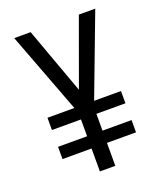

<svg xmlns="http://www.w3.org/2000/svg" viewBox="-136 -824 772 913"><g transform="rotate(-20 250.0 -367.5)"><path d="M211 0V-116H64V-178H211V-263H64V-325H200L45 -735H128L250 -399L372 -735H455L300 -325H436V-263H289V-178H436V-116H289V0Z"/></g></svg>

Font: Iosevka srxl
Style: Regular
Weight: 400
Monospace: yes
Designer: Belleve Invis
Foundry: Belleve Invis
Version: Version 33.0.1; ttfautohint (v1.8.3)